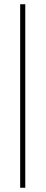

<svg xmlns="http://www.w3.org/2000/svg" viewBox="-20 -802 215 904"><path d="M75 -782H99V82H75Z"/></svg>

Font: Phudu Light Light
Style: Regular
Weight: 300
Version: Version 1.005;gftools[0.9.23]